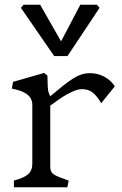

<svg xmlns="http://www.w3.org/2000/svg" viewBox="-20 -788 513 808"><path d="M116 -346.2V-99.5Q116 -69.8 97.8 -54.2Q79.5 -38.8 38.5 -28.2V0H263.5L269 -28.2L266 -29Q224 -43.2 207.8 -53.2Q191.5 -63.2 191.5 -84.5V-343.5Q195.8 -347.5 199.8 -349.2Q221.8 -366 243.1 -379.8Q264.5 -393.5 286.2 -403.1Q308 -412.8 325.2 -412.8Q354.2 -412.8 372.5 -396.5Q390.8 -380.2 406 -353.8L463.2 -424.8L461.2 -427.8Q446 -450.2 418.9 -465.2Q391.8 -480.2 357.8 -480.2Q325.2 -480.2 294 -461.5Q262.8 -442.8 222 -408Q206.8 -395.5 191.5 -383Q184 -396.5 182.1 -410.4Q180.2 -424.2 180.2 -448.8L179.5 -470L165.5 -481L34.8 -443.5L30 -415Q64.8 -408.2 82.9 -398.1Q101 -388 108.5 -375.4Q116 -362.8 116 -346.2ZM68 -755 79 -768H149L237 -614L318 -768H388L399 -755L264 -552H208Z"/></svg>

Font: TMT Limkin
Style: Regular
Weight: 400
Designer: Gabriel Drozdov
Version: Version 1.000;Glyphs 3.1.2 (3151)